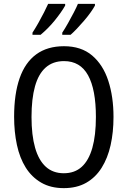

<svg xmlns="http://www.w3.org/2000/svg" viewBox="-20 -963 659 993"><path d="M567 -358Q567 -279 552 -212Q537 -145 505.5 -95Q474 -45 425.5 -17.5Q377 10 310 10Q242 10 193 -18.5Q144 -47 113 -96.5Q82 -146 67.5 -213.5Q53 -281 53 -359Q53 -477 81.5 -558.5Q110 -640 167.5 -682Q225 -724 311 -724Q400 -724 456.5 -676Q513 -628 540 -545.5Q567 -463 567 -358ZM143 -358Q143 -264 161.5 -199Q180 -134 217 -100.5Q254 -67 310 -67Q366 -67 402.5 -100Q439 -133 457.5 -198Q476 -263 476 -358Q476 -500 435.5 -573.5Q395 -647 311 -647Q254 -647 216.5 -614Q179 -581 161 -516.5Q143 -452 143 -358ZM471 -934Q463 -919 448 -898Q433 -877 414.5 -855.5Q396 -834 378 -815Q360 -796 345 -783H302V-794Q316 -815 332 -843.5Q348 -872 362 -899Q376 -926 383 -943H471ZM317 -934Q308 -918 294 -898Q280 -878 263 -857Q246 -836 227 -817Q208 -798 190 -783H148V-794Q163 -817 178.5 -844.5Q194 -872 207.5 -898.5Q221 -925 229 -943H317Z"/></svg>

Font: Noto Sans Arabic Condensed
Style: Regular
Weight: 400
Width: 3
Designer: Monotype Design Team, Nadine Chahine, Nizar Qandah and Khaled Hosny
Foundry: Monotype Imaging Inc.
Version: Version 2.012